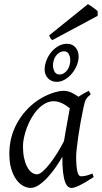

<svg xmlns="http://www.w3.org/2000/svg" viewBox="-20 -903 499 943"><path d="M294.4 -210.4Q297.9 -232.4 302 -256.1Q306.2 -279.8 310.3 -301.8Q314.5 -323.7 317.6 -342Q320.8 -360.4 322.8 -371.1Q315.4 -377 306.6 -383.1Q297.9 -389.2 287.8 -394.3Q277.8 -399.4 266.8 -402.6Q255.9 -405.8 244.1 -405.8Q221.7 -405.8 201.9 -394.8Q182.1 -383.8 165.3 -365.7Q148.4 -347.7 135 -324.5Q121.6 -301.3 112.3 -276.6Q103 -252 97.9 -228Q92.8 -204.1 92.8 -185.1Q92.8 -153.3 98.1 -127.9Q103.5 -102.5 112.8 -84.5Q122.1 -66.4 134.8 -56.6Q147.5 -46.9 162.1 -46.9Q173.8 -46.9 190.7 -61.8Q207.5 -76.7 225.8 -100.3Q244.1 -124 262.2 -153.1Q280.3 -182.1 294.4 -210.4ZM439.9 -33.2Q397.5 -5.4 371.3 7.3Q345.2 20 331.1 20Q322.3 20 314.2 13.9Q306.2 7.8 299.8 -9Q293.5 -25.9 289.8 -55.7Q286.1 -85.4 286.1 -132.8Q273.4 -110.4 255.1 -83.7Q236.8 -57.1 215.8 -33.9Q194.8 -10.7 172.6 4.6Q150.4 20 129.9 20Q113.8 20 95.5 10.7Q77.1 1.5 61.8 -18.8Q46.4 -39.1 36.1 -71Q25.9 -103 25.9 -148.9Q25.9 -187.5 34.9 -224.4Q43.9 -261.2 62 -294.9Q80.1 -328.6 106.2 -358.2Q132.3 -387.7 167 -411.1Q180.2 -419.9 196 -428.2Q211.9 -436.5 228.8 -442.9Q245.6 -449.2 262.2 -453.1Q278.8 -457 293.9 -457Q304.2 -457 314 -454.3Q323.7 -451.7 332.8 -447.3Q341.8 -442.9 350.1 -437.7Q358.4 -432.6 365.7 -427.7Q377 -436 389.6 -443.1Q402.3 -450.2 416 -457L425.8 -439.9Q417.5 -433.1 412.1 -427.7Q406.7 -422.4 402.6 -415.3Q398.4 -408.2 395.5 -397.9Q392.6 -387.7 389.2 -371.1Q381.8 -335.9 375.2 -299.1Q368.7 -262.2 364 -229.5Q359.4 -196.8 356.7 -171.9Q354 -147 354 -136.2Q354 -108.4 355.7 -89.4Q357.4 -70.3 360.4 -58.8Q363.3 -47.4 367.7 -42.2Q372.1 -37.1 377.9 -37.1Q387.7 -37.1 401.1 -39.8Q414.6 -42.5 434.1 -50.8ZM325.2 -606.9Q325.2 -624 317.9 -637.5Q310.5 -650.9 295.4 -650.9Q281.7 -650.9 271.5 -644.5Q261.2 -638.2 254.2 -628.2Q247.1 -618.2 243.7 -606Q240.2 -593.8 240.2 -582Q240.2 -564 248.3 -550.5Q256.3 -537.1 271.5 -537.1Q284.7 -537.1 294.7 -543.7Q304.7 -550.3 311.5 -560.3Q318.4 -570.3 321.8 -582.8Q325.2 -595.2 325.2 -606.9ZM366.2 -625Q366.2 -605 357.7 -583.3Q349.1 -561.5 334.2 -543.2Q319.3 -524.9 299.6 -512.9Q279.8 -501 257.3 -501Q244.6 -501 233.9 -505.9Q223.1 -510.7 215.3 -519Q207.5 -527.3 203.4 -538.1Q199.2 -548.8 199.2 -561Q199.2 -583 207.8 -605.5Q216.3 -627.9 231.2 -646.2Q246.1 -664.6 266.1 -676.3Q286.1 -688 309.1 -688Q335 -688 350.6 -670.2Q366.2 -652.3 366.2 -625ZM459.5 -825.2 237.3 -706.1Q230.5 -710.4 228 -714.8Q225.6 -719.2 221.2 -729L412.1 -882.8L423.3 -875.5Q429.7 -871.1 436.8 -866.2Q443.8 -861.3 450.2 -856.4Q456.5 -851.6 459.5 -848.1Z"/></svg>

Font: Gentium Plus Eur
Style: Italic
Weight: 400
Italic angle: -8°
Designer: J. Victor Gaultney, Annie Olsen, Iska Routamaa, Becca Hirsbrunner
Foundry: SIL International
Version: Version 5.000